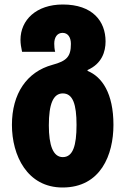

<svg xmlns="http://www.w3.org/2000/svg" viewBox="-20 -583 557 853"><path d="M258 250C428 250 484 104 484 -28C484 -169 433 -242 369 -268V-272C433 -300 449 -354 449 -399C449 -489 391 -563 259 -563C141 -563 71 -494 71 -406C71 -389 74 -371 78 -353H225C222 -365 221 -378 221 -389C221 -417 234 -437 258 -437C282 -437 295 -417 295 -388C295 -331 276 -312 213 -295C99 -264 33 -167 33 -28C33 108 101 250 258 250ZM259 115C216 115 197 63 197 -26C197 -120 216 -168 259 -168C304 -168 320 -119 320 -28C320 64 304 115 259 115Z"/></svg>

Font: Noto Sans Georgian ExtraCondensed Black
Style: Regular
Weight: 900
Width: 2
Designer: Monotype Design Team, Akaki Razmadze
Foundry: Google LLC
Version: Version 2.005